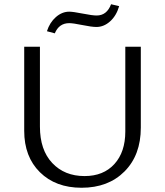

<svg xmlns="http://www.w3.org/2000/svg" viewBox="-20 -878 777 904"><path d="M238 -721 201 -731Q214 -772 243 -797.5Q272 -823 306 -823Q324 -823 369.5 -814Q415 -805 435 -805Q483 -805 503 -858L541 -849Q528 -804 498.5 -777.5Q469 -751 434 -751Q412 -751 368 -760Q324 -769 306 -769Q258 -769 238 -721ZM364 6Q242 6 168 -67Q94 -140 94 -262V-658H168V-282Q168 -172 226 -110.5Q284 -49 378 -49Q467 -49 518.5 -105.5Q570 -162 570 -259V-658H643V-277Q643 -148 566.5 -71Q490 6 364 6Z"/></svg>

Font: EauTestSC
Style: Regular
Weight: 400
Designer: Christian Thalmann (Catharsis Fonts)
Version: Version 0.001;PS 000.001;hotconv 1.0.88;makeotf.lib2.5.64775